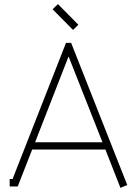

<svg xmlns="http://www.w3.org/2000/svg" viewBox="-20 -904 647 931"><path d="M334 -759 360 -784 261 -884 235 -859ZM491 -179 564 7 597 -7 325 -696H300L41 -36H27V0H66L136 -179ZM312 -629H313L477 -214H150Z"/></svg>

Font: Rawengulk
Style: Regular
Weight: 400
Version: Version 0.9